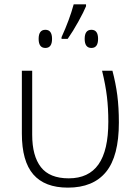

<svg xmlns="http://www.w3.org/2000/svg" viewBox="-20 -858 635 888"><path d="M293.9 9.8Q187 9.8 134 -51.3Q81.1 -112.3 81.1 -240.2V-530.8H128.9V-234.9Q128.9 -136.7 169.2 -85Q209.5 -33.2 297.9 -33.2Q390.1 -33.2 435.5 -97.7Q481 -162.1 481 -294.9Q481 -356.9 474.6 -410.6Q468.3 -464.4 452.1 -530.8H500Q515.1 -474.1 522.5 -417.7Q529.8 -361.3 529.8 -291Q529.8 -135.7 470.5 -63Q411.1 9.8 293.9 9.8ZM264.6 -686Q301.3 -766.1 320.8 -837.9H377.9V-829.1Q367.7 -803.7 342.5 -758.3Q317.4 -712.9 293 -678.2H264.6ZM158.7 -678.2Q158.7 -720.2 189.9 -720.2Q220.7 -720.2 220.7 -678.2Q220.7 -636.2 189.9 -636.2Q158.7 -636.2 158.7 -678.2ZM371.6 -678.2Q371.6 -720.2 402.8 -720.2Q433.6 -720.2 433.6 -678.2Q433.6 -636.2 402.8 -636.2Q371.6 -636.2 371.6 -678.2Z"/></svg>

Font: JBL Sans
Style: Light
Weight: 300
Version: Version 1.10